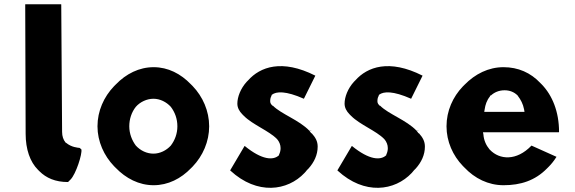

<svg xmlns="http://www.w3.org/2000/svg" viewBox="-20 -852 2712 906"><path d="M313 -5C338 -30 369 -126 364 -147L356 -154C347 -155 317 -157 292 -178H291L289 -180C279 -192 273 -209 273 -230L269 -831L268 -832H100L99 -831L101 -221C101 -147 122 -88 159 -51L166 -44C198 -12 241 7 301 7L306 2Z M621 -348C641 -371 673 -386 704 -386C735 -386 765 -371 786 -348C805 -323 817 -292 817 -256C817 -221 805 -190 786 -165C765 -142 735 -127 704 -127C673 -127 643 -141 621 -165C603 -189 590 -221 590 -256C590 -290 601 -323 621 -348ZM525 -61C574 -10 636 22 705 22C773 22 834 -9 882 -59L889 -66C937 -116 967 -184 967 -256C967 -328 937 -396 889 -446L881 -454C833 -504 773 -535 705 -535C637 -535 575 -504 526 -453L518 -445C470 -395 440 -328 440 -256C440 -184 471 -117 518 -68Z M1135 -163H1134L1066 -48L1067 -47C1194 70 1337 49 1417 -36C1421 -40 1425 -45 1428 -49L1436 -57C1462 -86 1479 -121 1479 -160C1479 -185 1469 -203 1451 -223H1449L1440 -235C1391 -286 1308 -313 1268 -353H1267H1266C1261 -358 1255 -364 1255 -373C1255 -381 1255 -389 1261 -400L1262 -404L1263 -405C1284 -421 1328 -424 1414 -386L1468 -495C1310 -575 1207 -536 1151 -473L1144 -466C1115 -434 1100 -394 1100 -363C1100 -344 1109 -327 1124 -312L1131 -305C1173 -263 1249 -235 1287 -196L1288 -194H1289C1298 -182 1304 -169 1304 -153C1304 -143 1302 -134 1298 -125L1297 -124V-121L1296 -119C1270 -95 1217 -96 1135 -163ZM1449 -238V-237C1448 -237 1439 -236 1439 -237Z M1641 -163H1640L1572 -48L1573 -47C1700 70 1843 49 1923 -36C1927 -40 1931 -45 1934 -49L1942 -57C1968 -86 1985 -121 1985 -160C1985 -185 1975 -203 1957 -223H1955L1946 -235C1897 -286 1814 -313 1774 -353H1773H1772C1767 -358 1761 -364 1761 -373C1761 -381 1761 -389 1767 -400L1768 -404L1769 -405C1790 -421 1834 -424 1920 -386L1974 -495C1816 -575 1713 -536 1657 -473L1650 -466C1621 -434 1606 -394 1606 -363C1606 -344 1615 -327 1630 -312L1637 -305C1679 -263 1755 -235 1793 -196L1794 -194H1795C1804 -182 1810 -169 1810 -153C1810 -143 1808 -134 1804 -125L1803 -124V-121L1802 -119C1776 -95 1723 -96 1641 -163ZM1955 -238V-237C1954 -237 1945 -236 1945 -237Z M2292 -397V-401H2296C2312 -416 2334 -426 2361 -426C2385 -426 2406 -418 2423 -401L2424 -399C2437 -382 2448 -362 2453 -336L2455 -324H2265L2267 -336C2270 -357 2277 -379 2292 -397ZM2290 -147C2274 -166 2263 -190 2261 -218L2259 -228H2617L2618 -230C2618 -325 2586 -402 2537 -453L2530 -460C2484 -509 2425 -535 2356 -535C2285 -535 2222 -503 2172 -452L2164 -444C2117 -395 2087 -329 2087 -256C2087 -184 2117 -118 2164 -69L2171 -62C2220 -10 2284 22 2356 22C2437 22 2505 0 2561 -57L2569 -65C2582 -78 2594 -93 2606 -112L2488 -165C2417 -91 2337 -98 2292 -145Z"/></svg>

Font: Hussar Woodtype
Style: SeBd
Weight: 900
Foundry: Cannot Into Space Fonts
Version: Version 1.07